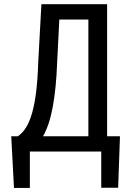

<svg xmlns="http://www.w3.org/2000/svg" viewBox="-20 -731 640 926"><path d="M549.8 174.3H468.3V0H124V175.3H47.4L34.2 -73.7H65.9Q88.4 -88.4 105.5 -116Q122.6 -143.6 134.8 -186.3Q147 -229 154.3 -288.1Q161.6 -347.2 164.1 -425.3L179.7 -710.9H496.6V-73.7H558.6ZM255.4 -425.3Q251 -307.1 234.9 -218Q218.8 -128.9 187.5 -73.7H406.2V-636.7H266.1Z"/></svg>

Font: Roboto Mono
Style: Regular
Weight: 400
Designer: Google
Version: Version 2.000985; 2015; ttfautohint (v1.3)